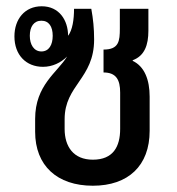

<svg xmlns="http://www.w3.org/2000/svg" viewBox="-20 -581 564 612"><path d="M276 11C389 11 457 -53 457 -164V-273C457 -326 441 -369 403 -387V-389C441 -403 453 -438 453 -483V-553H362V-490C362 -450 359 -423 310 -423V-350C350 -350 363 -327 363 -286V-170C363 -114 341 -72 276 -72C214 -72 186 -114 186 -170V-201C186 -310 280 -330 280 -455C280 -491 277 -520 271 -553H216C216 -519 211 -485 197 -467C197 -516 169 -561 113 -561C59 -561 26 -520 26 -465C26 -406 63 -368 117 -368C147 -368 174 -381 194 -401C163 -350 92 -310 92 -202V-161C92 -53 162 11 276 11ZM112 -417C88 -417 75 -439 75 -467C75 -496 88 -515 112 -515C136 -515 148 -496 148 -467C148 -438 136 -417 112 -417Z"/></svg>

Font: Noto Sans Thai Looped Condensed Medium
Style: Regular
Weight: 500
Width: 3
Designer: Sasikarn Vongin, Ben Mitchell
Foundry: The Fontpad Ltd
Version: Version 1.001